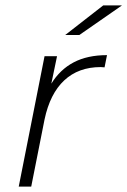

<svg xmlns="http://www.w3.org/2000/svg" viewBox="-20 -687 469 707"><path d="M374 -484 365 -439 351 -440Q269 -440 216.5 -391Q164 -342 144 -247L95 0H49L144 -480H190L169 -379Q201 -431 251.5 -457.5Q302 -484 374 -484ZM360 -667H429L272 -558H220Z"/></svg>

Font: Montserrat Ace
Style: Light Italic
Weight: 300
Italic angle: -11.3°
Designer: Julieta Ulanovsky
Foundry: Julieta Ulanovsky
Version: Version 1